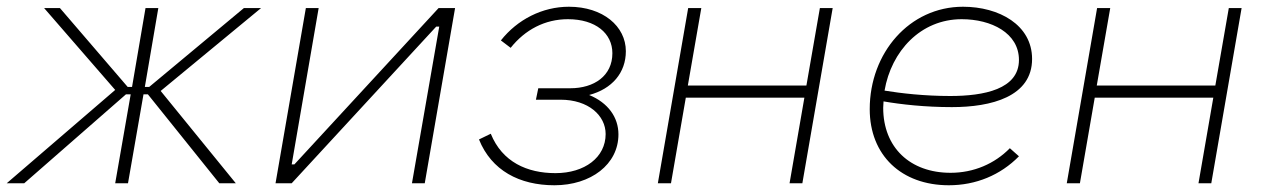

<svg xmlns="http://www.w3.org/2000/svg" viewBox="-43 -544 3756 570"><path d="M-23 0H29L331 -264H345L299 0H337L383 -264H396L608 0H657L434 -274L732 -520H681L400 -286H387L427 -520H389L349 -286H336L135 -520H88L299 -277Z M775 0H823L1252 -465H1261L1180 0H1218L1308 -520H1259L831 -56H823L903 -520H865Z M1603 6C1711 6 1793 -56 1793 -145C1793 -196 1762 -239 1706 -262C1774 -280 1815 -328 1815 -392C1815 -466 1747 -524 1646 -524C1567 -524 1493 -486 1444 -424L1473 -402C1516 -456 1575 -487 1643 -487C1725 -487 1775 -445 1775 -386C1775 -319 1721 -282 1650 -282H1555L1548 -248H1621C1704 -248 1755 -201 1755 -146C1755 -77 1693 -30 1606 -30C1522 -30 1448 -63 1414 -147L1379 -130C1416 -38 1499 6 1603 6Z M2391 -520 2351 -290H1999L2039 -520H2000L1910 0H1949L1993 -254H2345L2301 0H2339L2429 -520Z M2774 6C2854 6 2927 -24 2982 -80L2955 -104C2910 -58 2848 -31 2779 -31C2659 -31 2579 -106 2579 -224L2580 -243C2632 -234 2703 -226 2783 -226C2900 -226 3021 -257 3021 -369C3021 -470 2923 -524 2816 -524C2657 -524 2539 -387 2539 -220C2539 -83 2633 6 2774 6ZM2583 -275C2603 -392 2690 -487 2812 -487C2900 -487 2982 -446 2982 -366C2982 -279 2878 -259 2778 -259C2701 -259 2632 -267 2583 -275Z M3605 -520 3565 -290H3213L3253 -520H3214L3124 0H3163L3207 -254H3559L3515 0H3553L3643 -520Z"/></svg>

Font: Fixel Display ExtraLight
Style: Italic
Weight: 200
Italic angle: -10°
Designer: AlfaBravo + MacPaw
Foundry: Kyrylo Tkachov, Marchela Mozhyna, Serhii Makarenko, Maria Weinstein, Zakhar Kryvoshyya
Version: Version 1.210;Glyphs 3.2 (3217)